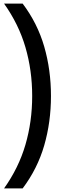

<svg xmlns="http://www.w3.org/2000/svg" viewBox="-20 -828 358 1068"><path d="M2.5 220Q84 105.5 121.5 -23Q159 -151.5 159 -294Q159 -436.5 121.5 -565Q84 -693.5 2.5 -808H106Q188.5 -698.5 226 -568.8Q263.5 -439 263.5 -294Q263.5 -149 226 -19.2Q188.5 110.5 106 220Z"/></svg>

Font: Encode Sans SemiCondensed SemiCondensed Medium
Style: Regular
Weight: 500
Width: 4
Designer: Multiple Designers
Foundry: Impallari Type
Version: Version 3.000; ttfautohint (v1.8.3) -l 8 -r 50 -G 200 -x 14 